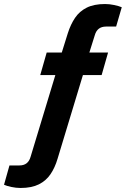

<svg xmlns="http://www.w3.org/2000/svg" viewBox="-59 -751 635 954"><path d="M43 183Q21 183 -2.5 178Q-26 173 -39 167L-12 71H38Q81 71 93 28L216 -378H141L173 -490H248L278 -586Q292 -630 314 -662.5Q336 -695 372 -713Q408 -731 463 -731Q485 -731 508.5 -726Q532 -721 546 -715L518 -619H468Q424 -619 412 -576L385 -490H478L446 -378H353L227 38Q214 82 192 114.5Q170 147 134 165Q98 183 43 183Z"/></svg>

Font: Archivo VF Beta
Style: Italic
Weight: 400
Italic angle: -10°
Designer: Hector Gatti
Foundry: Omnibus-Type
Version: Version 1.002